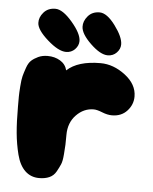

<svg xmlns="http://www.w3.org/2000/svg" viewBox="-50 -710 602 753"><g transform="rotate(5 251.0 -334.0)"><path d="M132 0Q155 0 172 -7.5Q189 -15 198.5 -32Q208 -49 213.5 -62Q219 -75 221 -102Q223 -129 223.5 -139.5Q224 -150 224 -178Q224 -226 253.5 -256.5Q283 -287 322 -287Q335 -287 356 -278.5Q377 -270 395 -270Q432 -270 454.5 -294.5Q477 -319 477 -351Q477 -399 430.5 -434.5Q384 -470 333 -470Q244 -470 201 -430Q195 -454 173.5 -467Q152 -480 124 -480Q103 -480 87 -472.5Q71 -465 60.5 -455.5Q50 -446 43 -426Q36 -406 32.5 -392.5Q29 -379 27 -351.5Q25 -324 25 -312Q25 -300 25 -271Q25 -212 29 -168.5Q33 -125 43.5 -84Q54 -43 76.5 -21.5Q99 0 132 0ZM194 -502Q164 -502 120.5 -540.5Q77 -579 76 -606Q75 -628 92 -647.5Q109 -667 138 -667Q167 -667 205 -622.5Q243 -578 243 -549Q243 -531 229 -516.5Q215 -502 194 -502ZM358 -503Q329 -503 290 -540.5Q251 -578 250 -606Q249 -628 266 -648Q283 -668 312 -668Q341 -668 374 -623.5Q407 -579 407 -550Q407 -532 393 -517.5Q379 -503 358 -503Z"/></g></svg>

Font: Cherry Bomb
Style: Regular
Weight: 400
Designer: satsuyako
Foundry: satsuyako
Version: Version 4.0